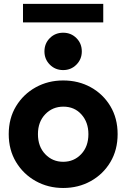

<svg xmlns="http://www.w3.org/2000/svg" viewBox="-20 -938 636 966"><path d="M297.9 7.8Q222.2 7.8 159.9 -26.9Q97.7 -61.5 60.8 -122.6Q23.9 -183.6 23.9 -263.2Q23.9 -342.8 60.8 -403.6Q97.7 -464.4 159.9 -498.8Q222.2 -533.2 297.9 -533.2Q375 -533.2 437 -498.8Q499 -464.4 535.4 -403.6Q571.8 -342.8 571.8 -263.2Q571.8 -183.6 535.4 -122.6Q499 -61.5 436.8 -26.9Q374.5 7.8 297.9 7.8ZM297.9 -124Q352.1 -124 388.4 -162.4Q424.8 -200.7 424.8 -263.2Q424.8 -323.2 389.6 -362.3Q354.5 -401.4 298.8 -401.4Q244.1 -401.4 207.5 -363Q170.9 -324.7 170.9 -263.2Q170.9 -200.7 207.5 -162.4Q244.1 -124 297.9 -124ZM297.9 -585.4Q257.8 -585.4 230.7 -612.8Q203.6 -640.1 203.6 -679.2Q203.6 -719.2 230.7 -746.3Q257.8 -773.4 297.9 -773.4Q337.4 -773.4 364.5 -746.3Q391.6 -719.2 391.6 -679.2Q391.6 -640.1 364.5 -612.8Q337.4 -585.4 297.9 -585.4ZM95.7 -825.2V-918.5H499.5V-825.2Z"/></svg>

Font: Reddit Sans ExtraBold
Style: Regular
Weight: 800
Designer: Stephen Hutchings
Foundry: Reddit
Version: Version 1.014; ttfautohint (v1.8.4.7-5d5b)